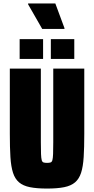

<svg xmlns="http://www.w3.org/2000/svg" viewBox="-20 -1086 546 1114"><path d="M253 8Q193 8 153.5 0Q114 -8 90.5 -28Q67 -48 55.5 -83.5Q44 -119 40.5 -174.5Q37 -230 37 -309V-688H217V-261Q217 -217 218 -192.5Q219 -168 222 -157Q225 -146 232.5 -143.5Q240 -141 253 -141Q266 -141 273.5 -143.5Q281 -146 284 -157Q287 -168 288 -192.5Q289 -217 289 -261V-688H469V-309Q469 -230 465.5 -174.5Q462 -119 450.5 -83.5Q439 -48 415.5 -28Q392 -8 352.5 0Q313 8 253 8ZM94 -744V-859H230V-744ZM275 -744V-859H411V-744ZM225 -918 143 -1061V-1066H301L354 -923V-918Z"/></svg>

Font: Saira Condensed Black
Style: Regular
Weight: 900
Width: 3
Designer: Hector Gatti with collaboration of the Omnibus-Type team
Foundry: Omnibus-Type
Version: Version 1.101